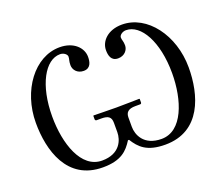

<svg xmlns="http://www.w3.org/2000/svg" viewBox="-111 -827 1177 1007"><g transform="rotate(-20 477.0 -323.0)"><path d="M438 -188V-136C438 -93 413 -23 313 -23C196 -23 145 -178 145 -329C145 -505 212 -623 295 -623C315 -623 333 -609 333 -596C333 -581 327 -574 327 -550C327 -524 347 -498 383 -498C422 -498 429 -531 429 -560C429 -610 384 -658 305 -658C165 -658 53 -508 53 -327C53 -175 105 12 305 12C408 12 445 -28 476 -77H482C513 -28 550 12 653 12C853 12 906 -175 906 -327C906 -508 793 -658 653 -658C574 -658 529 -610 529 -560C529 -531 536 -498 575 -498C611 -498 632 -524 632 -550C632 -574 625 -581 625 -596C625 -609 643 -623 663 -623C746 -623 814 -505 814 -329C814 -178 762 -23 645 -23C545 -23 519 -93 519 -136V-188C519 -216 533 -232 574 -232H600C605 -232 608 -235 608 -240V-259L606 -261C606 -261 513 -259 477 -259C438 -259 351 -261 351 -261L349 -259V-240C349 -235 353 -232 357 -232H384C423 -232 438 -220 438 -188Z"/></g></svg>

Font: Libertinus Serif
Style: Regular
Weight: 400
Designer: Philipp H. Poll, Khaled Hosny
Foundry: Caleb Maclennan
Version: Version 7.050;RELEASE